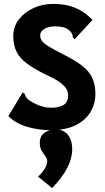

<svg xmlns="http://www.w3.org/2000/svg" viewBox="-20 -655 540 984"><path d="M239 12Q176 12 117.5 -5.5Q59 -23 23 -60L91 -173L96 -181L106 -175Q108 -168 111.5 -160.5Q115 -153 128 -142Q152 -126 180 -115Q208 -104 238 -103Q279 -102 304 -116Q329 -130 329 -166Q329 -182 321.5 -197Q314 -212 291 -230Q268 -248 220 -270Q156 -301 118.5 -329Q81 -357 64.5 -390.5Q48 -424 48 -471Q48 -517 75.5 -554Q103 -591 150 -613Q197 -635 253 -635Q317 -635 365.5 -615Q414 -595 454 -553L369 -461L363 -454L354 -462Q353 -470 351 -477.5Q349 -485 338 -497Q322 -511 304 -515.5Q286 -520 262 -520Q228 -520 207 -506.5Q186 -493 186 -475Q186 -460 193 -448Q200 -436 224 -420.5Q248 -405 299 -379Q364 -347 401 -318Q438 -289 453.5 -254.5Q469 -220 469 -172Q469 -125 445 -83Q421 -41 370 -14.5Q319 12 239 12ZM247 309 175 250Q200 227 211 206.5Q222 186 222 172Q222 158 212.5 145.5Q203 133 193.5 117Q184 101 184 77Q184 42 208.5 25Q233 8 264 8Q306 8 328 36Q350 64 350 109Q350 156 325 205Q300 254 247 309Z"/></svg>

Font: Inconsolata Black
Style: Regular
Weight: 900
Monospace: yes
Designer: Raph Levien, Cyreal, Brenton Simpson
Foundry: Raph Levien, Cyreal, Google
Version: Version 3.001; ttfautohint (v1.8.2.53-6de2)